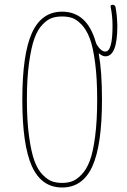

<svg xmlns="http://www.w3.org/2000/svg" viewBox="-20 -790 540 819"><path d="M287.6 -713.4Q268.6 -719.7 244.6 -719.7Q220.7 -719.7 201.7 -713.4Q182.6 -707 161.6 -685.5Q140.6 -664.1 127 -626.5Q113.3 -588.9 104 -522.5Q94.7 -456.1 94.7 -365.2Q94.7 -274.4 104 -207.5Q113.3 -140.6 127 -103.5Q140.6 -66.4 161.6 -44.9Q182.6 -23.4 201.7 -16.6Q220.7 -9.8 244.6 -9.8Q268.6 -9.8 287.6 -16.6Q306.6 -23.4 327.6 -44.9Q348.6 -66.4 362.8 -103.5Q377 -140.6 385.7 -207.5Q394.5 -274.4 394.5 -365.2Q394.5 -456.1 385.7 -522.5Q377 -588.9 362.8 -626.5Q348.6 -664.1 327.6 -685.5Q306.6 -707 287.6 -713.4ZM245.1 -740.2Q351.6 -740.2 388.7 -609.4Q390.6 -603.5 392.6 -599.6Q412.1 -569.3 429.7 -570.3Q460 -570.3 460 -679.7Q460 -721.7 452.1 -759.8Q450.2 -769.5 460 -769.5Q470.7 -769.5 472.7 -759.8Q479.5 -725.6 480.5 -679.7Q480.5 -549.8 429.7 -549.8Q417 -549.8 403.3 -561.5Q402.3 -562.5 401.9 -561.5Q401.4 -560.5 401.4 -559.6Q415 -485.4 415 -365.2Q415 -170.9 374 -80.6Q333 9.8 245.1 9.8Q157.2 9.8 116.2 -80.6Q75.2 -170.9 75.2 -364.7Q75.2 -558.6 116.2 -649.4Q157.2 -740.2 245.1 -740.2Z"/></svg>

Font: Rounded-L Mgen+ 2m thin
Style: Regular
Weight: 100
Designer: [Source Han Sans]
Ryoko NISHIZUKA  (kana & ideographs); Paul D. Hunt (Latin, Greek & Cyrillic); Wenlong ZHANG  (bopomofo
Version: Version 1.059.20150602